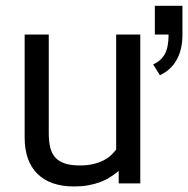

<svg xmlns="http://www.w3.org/2000/svg" viewBox="-20 -639 656 669"><path d="M393.6 0V-43.5Q378.4 -30.8 362.3 -20.8Q346.2 -10.7 327.4 -3.9Q308.6 2.9 286.6 6.8Q264.6 10.7 238.3 10.7Q155.3 10.7 110.6 -33.2Q65.9 -77.1 65.9 -160.2V-518.6H149.9V-175.3Q149.9 -147 154.8 -126Q159.7 -105 172.1 -90.8Q184.6 -76.7 205.6 -69.6Q226.6 -62.5 258.3 -62.5Q285.2 -62.5 305.9 -67.6Q326.7 -72.8 342 -80.8Q357.4 -88.9 367.7 -98.9Q377.9 -108.9 384.8 -118.2V-518.6H468.8V0ZM519.5 -518.6V-618.7H615.7V-518.6Q615.7 -469.2 597.7 -434.6Q577.6 -395.5 537.1 -377L513.7 -414.6Q541 -426.8 554.2 -450.4Q567.4 -474.1 567.4 -518.6Z"/></svg>

Font: Arian AMU
Style: Regular
Weight: 400
Designer: Ruben Hakobyan (Tarumian)
Foundry: Ruben Hakobyan (Tarumian)
Version: Version 4.003